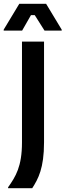

<svg xmlns="http://www.w3.org/2000/svg" viewBox="-42 -870 347 1015"><path d="M75 -708.3 121.7 -790H141.7L193.3 -708.3H284.2V-713.3L201.7 -850H60L-22.5 -713.3V-708.3ZM128.3 125C160 75.8 190.8 19.2 190.8 -117.5V-650H74.2V-117.5C74.2 10.8 40.8 63.3 0.8 120V125Z"/></svg>

Font: Familjen Grotesk Medium
Style: Regular
Weight: 500
Designer: Anders Wikstroem, Jonas Baeckman, Matilda Gysing, Kristian Moeller
Foundry: Familjen STHLM AB
Version: Version 2.000